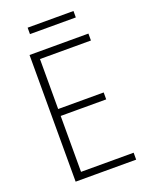

<svg xmlns="http://www.w3.org/2000/svg" viewBox="-167 -1006 860 1094"><g transform="rotate(-20 263.0 -459.0)"><path d="M130 -42H464V0H97V-768H454V-726H130L145 -740V-411L130 -423H421V-381H130L145 -394V-28ZM418 -918V-879H140V-918Z"/></g></svg>

Font: Yaldevi ExtraLight
Style: Regular
Weight: 200
Designer: Sol Matas, Rajitha Manaperi, Kosala Senevirathne
Foundry: Mooniak
Version: Version 1.100